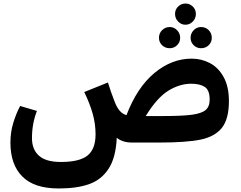

<svg xmlns="http://www.w3.org/2000/svg" viewBox="-20 -807 1365 1087"><path d="M971 -728Q971 -753 988.5 -770Q1006 -787 1030 -787Q1054 -787 1071.5 -770Q1089 -753 1089 -728Q1089 -703 1071.5 -685Q1054 -667 1030 -667Q1006 -667 988.5 -685Q971 -703 971 -728ZM880 -593Q880 -619 898 -636.5Q916 -654 941 -654Q965 -654 982.5 -636Q1000 -618 1000 -593Q1000 -568 982.5 -551Q965 -534 941 -534Q915 -534 897.5 -551Q880 -568 880 -593ZM1118 -654Q1144 -654 1161.5 -636.5Q1179 -619 1179 -593Q1179 -568 1161.5 -551Q1144 -534 1118 -534Q1094 -534 1076.5 -551Q1059 -568 1059 -593Q1059 -618 1076.5 -636Q1094 -654 1118 -654ZM1276 -235Q1276 -133 1236 -83Q1196 -33 1115 -16.5Q1034 0 884 0H727Q674 0 641 -27Q636 85 595 148Q554 211 484.5 235.5Q415 260 313 260H312Q174 260 106.5 192.5Q39 125 39 0Q39 -59 55.5 -112.5Q72 -166 94 -207L189 -179Q161 -107 161 -25Q161 39 200.5 74.5Q240 110 325 110Q430 110 475.5 73.5Q521 37 521 -47Q521 -105 505 -162.5Q489 -220 457 -286L591 -340Q607 -288 628 -234Q642 -197 658.5 -179Q675 -161 696 -155Q756 -312 854 -393.5Q952 -475 1065 -475Q1121 -475 1169 -449.5Q1217 -424 1246.5 -370Q1276 -316 1276 -235ZM1167 -243Q1167 -297 1139 -315Q1111 -333 1063 -333Q997 -333 933 -293.5Q869 -254 805 -150H903Q1012 -150 1067 -157.5Q1122 -165 1144.5 -184.5Q1167 -204 1167 -243Z"/></svg>

Font: FiraGOUPP
Style: Bold
Weight: 700
Designer: bBox Type
Foundry: bBox Type GmbH
Version: Version 1.001